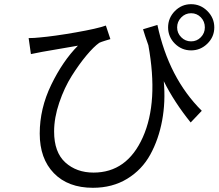

<svg xmlns="http://www.w3.org/2000/svg" viewBox="-20 -850 1040 913"><path d="M660.2 -710.9 728.5 -731.4Q782.2 -479.5 939.5 -323.2L886.7 -267.6Q808.6 -364.3 758.8 -463.9Q767.6 -366.2 751 -276.9Q734.4 -187.5 694.8 -115.2Q655.3 -43 585 0Q514.6 43 421.9 43Q303.7 43 236.3 -26.4Q168.9 -95.7 168.9 -214.8Q168.9 -334 223.6 -446.8Q278.3 -559.6 350.6 -632.8Q198.2 -606.4 180.7 -603.5L127 -592.8L116.2 -668.9Q142.6 -668.9 168.9 -671.9Q236.3 -677.7 339.8 -695.8Q443.4 -713.9 483.4 -728.5L504.9 -664.1Q501 -663.1 480.5 -656.7Q460 -650.4 452.1 -646.5Q425.8 -627.9 391.1 -586.4Q356.4 -544.9 321.3 -489.3Q286.1 -433.6 261.7 -361.8Q237.3 -290 237.3 -224.6Q237.3 -126 290.5 -77.6Q343.8 -29.3 424.8 -29.3Q584 -29.3 659.2 -197.3Q734.4 -365.2 685.5 -634.8Q668 -683.6 660.2 -710.9ZM954.1 -719.7Q954.1 -748 935.1 -767.6Q916 -787.1 888.7 -787.1Q861.3 -787.1 841.8 -767.1Q822.3 -747.1 822.3 -719.7Q822.3 -692.4 841.8 -672.9Q861.3 -653.3 888.7 -653.3Q916 -653.3 935.1 -672.9Q954.1 -692.4 954.1 -719.7ZM811.5 -797.4Q843.8 -830.1 888.7 -830.1Q933.6 -830.1 966.3 -797.4Q999 -764.6 999 -719.7Q999 -674.8 966.3 -642.6Q933.6 -610.4 888.7 -610.4Q843.8 -610.4 811.5 -642.6Q779.3 -674.8 779.3 -719.7Q779.3 -764.6 811.5 -797.4Z"/></svg>

Font: GenEi Gothic M SemiLight
Style: Regular
Weight: 350
Designer: o_tamon (Modified); [Source Han Sans]
Ryoko NISHIZUKA  (kana & ideographs); Paul D. Hunt (Latin, Greek & Cyrillic); Wenl
Version: Version 1.1a;Original Version 1.004